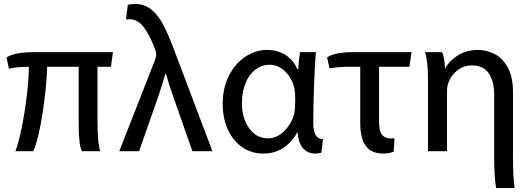

<svg xmlns="http://www.w3.org/2000/svg" viewBox="-20 -749 2681 969"><path d="M472 -135Q472 -34 485 14H394Q377 -12 377 -126V-412H218Q215 -307 194.5 -175.5Q174 -44 148 14H58Q84 -58 104 -184.5Q124 -311 126 -412Q62 -412 25 -402L13 -459Q52 -486 159 -486H550L540 -412H472Z M852 -268Q831 -327 818 -376H814Q808 -352 782 -271L682 14H582L763 -448Q768 -463 768 -473Q768 -487 763 -499Q736 -572 705.5 -612Q675 -652 634 -652Q622 -652 616 -651L625 -724Q640 -729 661 -729Q709 -729 743.5 -701Q778 -673 804 -624Q830 -575 860 -494L1052 14H951Z M1574 -486Q1570 -439 1565.5 -330.5Q1561 -222 1561 -131Q1561 -87 1572.5 -67.5Q1584 -48 1610 -47L1602 21Q1590 26 1570 26Q1534 26 1510.5 0.5Q1487 -25 1482 -79H1479Q1453 -31 1409.5 -2.5Q1366 26 1309 26Q1250 26 1203.5 -5.5Q1157 -37 1130.5 -94Q1104 -151 1104 -226Q1104 -305 1135.5 -367Q1167 -429 1218.5 -463Q1270 -497 1328 -497Q1381 -497 1421 -471.5Q1461 -446 1481 -399H1485Q1488 -447 1494 -486ZM1201 -227Q1201 -154 1237 -102.5Q1273 -51 1333 -51Q1378 -51 1415 -88Q1452 -125 1465 -175Q1470 -203 1470 -243Q1470 -279 1467 -297Q1457 -349 1422 -385.5Q1387 -422 1341 -422Q1300 -422 1268 -397Q1236 -372 1218.5 -328Q1201 -284 1201 -228Z M1967 16Q1960 20 1945 23Q1930 26 1915 26Q1854 26 1826 -12.5Q1798 -51 1798 -131V-412H1744Q1687 -412 1643 -404L1631 -459Q1666 -486 1769 -486H2057L2046 -412H1893V-133Q1893 -87 1908.5 -68.5Q1924 -50 1950 -50Q1966 -50 1971 -51Z M2484 200Q2474 151 2474 36V-273Q2474 -338 2447 -378.5Q2420 -419 2361 -419Q2319 -419 2286.5 -392.5Q2254 -366 2242 -328Q2236 -312 2236 -286V14H2140V-348Q2140 -442 2125 -486H2211Q2225 -456 2225 -405H2228Q2248 -443 2291.5 -470Q2335 -497 2393 -497Q2434 -497 2474 -477.5Q2514 -458 2541.5 -410.5Q2569 -363 2569 -284V33Q2569 149 2577 200Z"/></svg>

Font: LINE Seed Sans KR Regular
Style: Regular
Weight: 400
Designer: LINE VX Design & Sandoll Inc & Dalton Maag Ltd
Foundry: Sandoll Inc.
Version: Version 1.000